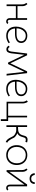

<svg xmlns="http://www.w3.org/2000/svg" viewBox="1886 -2612 866 4679"><g transform="rotate(90 2319.5 -273.0)"><path d="M504 -28Q521 -28 534 -44L565 -22Q542 10 503 10Q467 10 444.5 -13.5Q422 -37 422 -77V-226H130V0H88V-362Q88 -406 79 -431.5Q70 -457 51 -481L79 -508Q102 -485 116 -455.5Q130 -426 130 -395V-266H422V-500H464V-76Q464 -52 475 -40Q486 -28 504 -28Z M629 -229Q629 -298 653 -361Q677 -424 727 -464.5Q777 -505 850 -505Q926 -505 977 -464Q1028 -423 1028 -355Q1028 -283 968.5 -244Q909 -205 807 -205H674Q682 -121 728 -75Q774 -29 854 -29Q899 -29 936.5 -42Q974 -55 1014 -80L1035 -51Q950 9 854 9Q743 9 686 -56.5Q629 -122 629 -229ZM986 -356Q986 -410 946 -438.5Q906 -467 853 -467Q792 -467 750.5 -430.5Q709 -394 689.5 -341.5Q670 -289 672 -243H807Q887 -243 936.5 -270Q986 -297 986 -356Z M1094 -55 1128 -74Q1135 -58 1148.5 -47.5Q1162 -37 1178 -37Q1206 -37 1217.5 -54.5Q1229 -72 1237 -115L1284 -500H1328L1523 -91L1719 -500H1763L1823 0H1780L1731 -432L1541 -36H1506L1316 -431L1280 -116Q1273 -59 1250.5 -27Q1228 5 1181 5Q1152 5 1130.5 -9Q1109 -23 1094 -55Z M1925 -229Q1925 -298 1949 -361Q1973 -424 2023 -464.5Q2073 -505 2146 -505Q2222 -505 2273 -464Q2324 -423 2324 -355Q2324 -283 2264.5 -244Q2205 -205 2103 -205H1970Q1978 -121 2024 -75Q2070 -29 2150 -29Q2195 -29 2232.5 -42Q2270 -55 2310 -80L2331 -51Q2246 9 2150 9Q2039 9 1982 -56.5Q1925 -122 1925 -229ZM2282 -356Q2282 -410 2242 -438.5Q2202 -467 2149 -467Q2088 -467 2046.5 -430.5Q2005 -394 1985.5 -341.5Q1966 -289 1968 -243H2103Q2183 -243 2232.5 -270Q2282 -297 2282 -356Z M2460 0V-394Q2460 -421 2449.5 -448.5Q2439 -476 2426 -491L2460 -518Q2477 -500 2489 -462.5Q2501 -425 2501 -394V-38H2801V-500H2842V-38H2929V140H2886V1Z M3075 -500V-278Q3123 -279 3150 -282Q3188 -286 3213.5 -301Q3239 -316 3251 -334Q3263 -352 3269.5 -369.5Q3276 -387 3280 -402Q3284 -417 3285 -422Q3293 -453 3305 -473Q3317 -493 3342 -504Q3359 -511 3383 -511Q3421 -511 3452 -499L3437 -458Q3406 -469 3387 -469Q3368 -469 3351 -459Q3343 -454 3337 -439.5Q3331 -425 3323 -398Q3309 -350 3295 -323Q3285 -304 3269 -289Q3253 -274 3226 -260Q3243 -257 3270 -240.5Q3297 -224 3314 -208Q3328 -195 3335.5 -182Q3343 -169 3351 -150Q3354 -143 3361 -130Q3368 -117 3375 -105Q3398 -67 3415 -47Q3432 -27 3454 -21L3443 21Q3411 11 3386 -15.5Q3361 -42 3346.5 -67.5Q3332 -93 3304 -150Q3281 -196 3209 -225Q3192 -231 3180 -233Q3168 -235 3155.5 -235Q3143 -235 3135 -235L3075 -234V4H3033V-500Z M3518 -246Q3518 -322 3548.5 -380.5Q3579 -439 3634 -472Q3689 -505 3760 -505Q3831 -505 3886 -472.5Q3941 -440 3971.5 -381.5Q4002 -323 4002 -247Q4002 -172 3971.5 -113.5Q3941 -55 3886 -23Q3831 9 3759 9Q3688 9 3633.5 -23Q3579 -55 3548.5 -113Q3518 -171 3518 -246ZM3960 -251Q3960 -315 3935 -364Q3910 -413 3864.5 -440Q3819 -467 3760 -467Q3701 -467 3655.5 -439.5Q3610 -412 3585 -362Q3560 -312 3560 -247Q3560 -183 3585 -133.5Q3610 -84 3655.5 -56.5Q3701 -29 3760 -29Q3819 -29 3864.5 -57Q3910 -85 3935 -135.5Q3960 -186 3960 -251Z M4476 -500H4522V-76Q4522 -52 4533 -40Q4544 -28 4562 -28Q4579 -28 4592 -44L4623 -22Q4600 10 4561 10Q4525 10 4502.5 -13.5Q4480 -37 4480 -77V-436L4166 0H4127L4125 -364Q4125 -408 4116 -434Q4107 -460 4087 -483L4115 -510Q4139 -487 4153 -457.5Q4167 -428 4167 -397V-66ZM4201 -686H4244Q4248 -647 4271 -623.5Q4294 -600 4335 -600Q4375 -600 4397.5 -623Q4420 -646 4422 -686H4465Q4461 -624 4427.5 -592.5Q4394 -561 4334 -561Q4272 -561 4238.5 -594Q4205 -627 4201 -686Z"/></g></svg>

Font: Bellota Light
Style: Regular
Weight: 300
Designer: Kemie Guaida
Foundry: Kemie Guaida
Version: Version 4.001